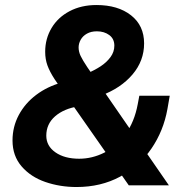

<svg xmlns="http://www.w3.org/2000/svg" viewBox="-20 -738 767 764"><path d="M197.2 -423Q177.6 -453.2 168.7 -477.9Q159.8 -502.6 159.8 -532.2Q159.8 -583.8 185.1 -626.4Q210.4 -669 256.9 -693.5Q303.4 -718 363.8 -718Q449.2 -718 501.3 -677.2Q553.4 -636.4 553.4 -565.2Q553.4 -496 507.3 -441.7Q461.2 -387.4 383.2 -358.2L322.6 -444Q356.4 -458.4 380.2 -474Q404 -489.6 419.5 -510.5Q435 -531.4 435 -556.4Q435 -583.6 414.8 -598.5Q394.6 -613.4 365.4 -613.4Q342.4 -613.4 325.9 -604.1Q309.4 -594.8 301.1 -579.9Q292.8 -565 292.8 -549.2Q292.8 -532.2 300.9 -515.2Q309 -498.2 327.6 -470.4L652 -0.6H492.4L205 -411.6ZM29.8 -179Q29.8 -233.6 54.8 -280.4Q79.8 -327.2 124.2 -360.6Q168.6 -394 226.4 -409.8L293.4 -315.2Q233.8 -305.6 199 -275Q164.2 -244.4 164.2 -198.2Q164.2 -157.2 200.5 -131.8Q236.8 -106.4 295 -106.4Q346.6 -106.4 394.6 -130.4Q442.6 -154.4 478.8 -203.5Q515 -252.6 528.2 -324L534.4 -357H655.4L646.2 -304Q630.6 -217 582.5 -146.7Q534.4 -76.4 458 -35.1Q381.6 6.2 284.4 6.2Q218.8 6.2 160.6 -13.8Q102.4 -33.8 66.1 -75.8Q29.8 -117.8 29.8 -179Z"/></svg>

Font: Fixel Italic Variable 20240409 Display Thin
Style: Italic
Weight: 100
Italic angle: -10°
Designer: AlfaBravo + MacPaw
Foundry: Kyrylo Tkachov, Marchela Mozhyna, Serhii Makarenko, Maria Weinstein, Zakhar Kryvoshyya
Version: Version 1.211;Glyphs 3.2 (3225)